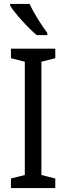

<svg xmlns="http://www.w3.org/2000/svg" viewBox="-20 -963 340 983"><path d="M131 -943H32V-934C57 -893 126 -818 168 -783H222V-795C193 -832 152 -898 131 -943ZM263 0V-49L192 -67V-647L263 -665V-714H36V-665L107 -647V-67L36 -49V0Z"/></svg>

Font: Noto Sans Ethiopic Condensed
Style: Regular
Weight: 400
Width: 3
Designer: Monotype Design Team
Foundry: Monotype Imaging Inc.
Version: Version 2.102